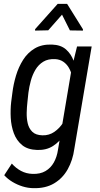

<svg xmlns="http://www.w3.org/2000/svg" viewBox="-20 -770 519 999"><path d="M380.9 -528.3H457L366.7 4.4Q358.9 63 332.5 110.4Q306.2 157.7 261.2 184.3Q216.3 210.9 152.8 209Q125 208.5 97.4 200Q69.8 191.4 44.9 176.5Q20 161.6 2 141.6L41.5 81.1Q62.5 105 89.6 119.4Q116.7 133.8 149.4 134.8Q189 136.2 216.6 120.1Q244.1 104 260.3 75Q276.4 45.9 281.7 9.3L353.5 -416.5ZM38.1 -238.8 44.4 -287.1Q49.8 -331.5 63.2 -376.5Q76.7 -421.4 100.3 -458.7Q124 -496.1 160.9 -518.1Q197.8 -540 250.5 -538.1Q296.4 -536.6 323.5 -512.7Q350.6 -488.8 363.8 -451.7Q377 -414.6 379.6 -373.5Q382.3 -332.5 379.4 -296.4L370.6 -230.5Q364.3 -191.4 350.3 -148.7Q336.4 -106 313.5 -69.3Q290.5 -32.7 256.1 -10.5Q221.7 11.7 173.8 10.3Q124 8.8 95 -15.1Q65.9 -39.1 52 -76.7Q38.1 -114.3 35.9 -157Q33.7 -199.7 38.1 -238.8ZM127.9 -288.1 122.6 -238.3Q119.6 -212.9 118.9 -183.6Q118.2 -154.3 124.3 -127.9Q130.4 -101.6 148.2 -84.2Q166 -66.9 200.7 -65.9Q235.4 -64.9 262.9 -84Q290.5 -103 309.1 -132.8Q327.6 -162.6 336.4 -193.4L358.4 -333Q359.4 -354.5 354.2 -376.7Q349.1 -398.9 337.9 -418Q326.7 -437 309.1 -449Q291.5 -460.9 267.6 -462.4Q230.5 -464.4 205.3 -449Q180.2 -433.6 164.6 -407.5Q148.9 -381.3 140.4 -349.9Q131.8 -318.4 127.9 -288.1ZM329.1 -750 411.6 -617.7V-610.8L343.8 -611.8L302.7 -693.8L231 -612.3L162.6 -610.8V-618.2L280.3 -750Z"/></svg>

Font: Roboto Condensed
Style: Italic
Weight: 400
Italic angle: -12°
Designer: Christian Robertson
Foundry: Google
Version: Version 3.0